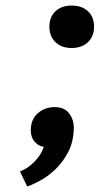

<svg xmlns="http://www.w3.org/2000/svg" viewBox="-20 -524 359 692"><path d="M138 5Q121 4 106 -12Q91 -28 91 -54Q91 -94 116.5 -116Q142 -138 177 -138Q212 -138 229 -115.5Q246 -93 246 -64V-62Q245 -13 226 23.5Q207 60 180.5 85.5Q154 111 125.5 126.5Q97 142 78 148L52 94Q81 83 105 58Q129 33 138 5ZM158 -428Q158 -463 180 -483.5Q202 -504 238 -504Q275 -504 297 -483.5Q319 -463 319 -428Q319 -393 297 -372Q275 -351 238 -351Q202 -351 180 -372Q158 -393 158 -428Z"/></svg>

Font: PT Sans
Style: Bold Italic
Weight: 700
Italic angle: -12°
Designer: A.Korolkova, O.Umpeleva, V.Yefimov
Foundry: ParaType Ltd
Version: Version 2.003W OFL